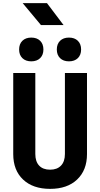

<svg xmlns="http://www.w3.org/2000/svg" viewBox="-20 -1196 640 1226"><path d="M300 10Q190.4 10 127.4 -49.5Q64.5 -108.9 64.5 -211.9V-730H205.5V-212.7Q205.5 -164.6 229.9 -138.6Q254.3 -112.5 300 -112.5Q344.7 -112.5 369.6 -138.6Q394.5 -164.6 394.5 -212.7V-730H535.5V-211.9Q535.5 -109.6 472.6 -49.8Q409.8 10 300 10ZM420.3 -804.3Q384.5 -804.3 363.7 -824.7Q342.8 -845.1 342.8 -880Q342.8 -915.1 363.7 -935.6Q384.5 -956 420.3 -956Q456.1 -956 477 -935.6Q497.9 -915.1 497.9 -880Q497.9 -845.1 477 -824.7Q456.1 -804.3 420.3 -804.3ZM179.7 -804.3Q143.9 -804.3 123 -824.7Q102.1 -845.1 102.1 -880Q102.1 -915.1 123 -935.6Q143.9 -956 179.7 -956Q215.5 -956 236.3 -935.6Q257.2 -915.1 257.2 -880Q257.2 -845.1 236.3 -824.7Q215.5 -804.3 179.7 -804.3ZM241.5 -1036 124.8 -1176H280L385.8 -1036Z"/></svg>

Font: JetBrains Mono
Style: Regular
Weight: 400
Monospace: yes
Designer: Philipp Nurullin, Konstantin Bulenkov
Foundry: JetBrains
Version: Version 2.305